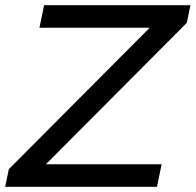

<svg xmlns="http://www.w3.org/2000/svg" viewBox="-31 -720 754 740"><path d="M689 -632 146 -87H592L574 0H-11L3 -68L546 -613H121L139 -700H703Z"/></svg>

Font: Idrija
Style: Italic
Weight: 500
Italic angle: -11.3°
Designer: Julieta Ulanovsky
Foundry: Julieta Ulanovsky
Version: Version 7.200